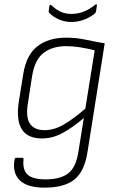

<svg xmlns="http://www.w3.org/2000/svg" viewBox="-20 -666 537 882"><path d="M284 -493Q330 -493 371.5 -484Q413 -475 461 -467L382 32Q368 122 321.5 159Q275 196 184 196Q105 196 70.5 162Q36 128 47 66Q49 59 53 59H83Q89 59 88 67Q83 113 106 135.5Q129 158 190 158Q256 158 292.5 131Q329 104 340 32L365 -124Q315 -81 268.5 -55.5Q222 -30 173 -30Q107 -30 80.5 -71.5Q54 -113 66 -196L87 -327Q101 -414 152 -453.5Q203 -493 284 -493ZM185 -68Q229 -68 274 -94.5Q319 -121 372 -167L415 -435Q383 -443 348.5 -448.5Q314 -454 284 -454Q222 -454 181.5 -424Q141 -394 128 -320L109 -197Q97 -131 116.5 -99.5Q136 -68 185 -68ZM306 -565Q279 -565 252.5 -576Q226 -587 207 -606Q205 -608 204 -610.5Q203 -613 204 -618L207 -639Q208 -643 211 -644Q214 -645 217 -641Q238 -621 260 -611.5Q282 -602 308 -602Q336 -602 363 -612Q390 -622 417 -644Q420 -647 423 -646Q426 -645 425 -640L421 -613Q420 -610 419 -608Q418 -606 415 -603Q390 -584 363 -574.5Q336 -565 306 -565Z"/></svg>

Font: Sofia Sans Semi Condensed ExtraLight
Style: Italic
Weight: 250
Italic angle: -9°
Version: Version 4.100